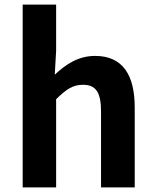

<svg xmlns="http://www.w3.org/2000/svg" viewBox="-20 -818 680 838"><path d="M79 0H225V-385C267 -426 296 -448 342 -448C397 -448 421 -417 421 -331V0H568V-349C568 -490 516 -574 395 -574C319 -574 264 -534 219 -492L225 -597V-798H79Z"/></svg>

Font: Noto Sans T Chinese Bold
Style: Bold
Weight: 700
Designer: Ryoko NISHIZUKA (kana & ideographs); Paul D. Hunt (Latin, Greek & Cyrillic); Wenlong ZHANG (bopomofo); Sandoll Communica
Foundry: Adobe Systems Incorporated
Version: Version 1.000;PS 1;hotconv 1.0.78;makeotf.lib2.5.61930